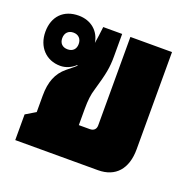

<svg xmlns="http://www.w3.org/2000/svg" viewBox="-99 -623 728 724"><g transform="rotate(20 265.0 -261.5)"><path d="M34 0H366C436 0 476 -45 476 -124V-514H309V-159C309 -144 300 -135 284 -135H240V-200C240 -234 243 -259 250 -281C271 -353 276 -379 276 -424V-514H200C197 -487 194 -465 191 -447C184 -492 149 -523 99 -523C39 -523 1 -485 1 -423C1 -363 40 -321 97 -321C119 -321 140 -330 157 -346L159 -344C154 -339 148 -334 123 -314C89 -286 74 -248 74 -193V-127L34 -103ZM102 -389C82 -389 69 -401 69 -422C69 -443 82 -456 102 -456C122 -456 135 -443 135 -422C135 -401 122 -389 102 -389Z"/></g></svg>

Font: Noto Sans Thai Looped UI Narrow Black
Style: Regular
Weight: 900
Width: 4
Designer: Cadson Demak Team
Foundry: Cadson Demak Co., Ltd.
Version: Version 1.000